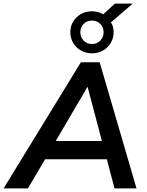

<svg xmlns="http://www.w3.org/2000/svg" viewBox="-58 -1053 822 1073"><path d="M-38 0 394 -705H499L705 0H582L532 -190L572 -163H158L208 -187L98 0ZM430 -566 240 -242 218 -265H545L518 -240L432 -566ZM456 -755Q422 -755 394.5 -770.5Q367 -786 351 -813Q335 -840 335 -873Q335 -906 351 -932.5Q367 -959 394.5 -974.5Q422 -990 456 -990Q473 -990 489.5 -985.5Q506 -981 519 -973L584 -1033H684L562 -928Q570 -916 573.5 -902Q577 -888 577 -873Q577 -840 561 -813Q545 -786 517.5 -770.5Q490 -755 456 -755ZM456 -807Q484 -807 502.5 -826Q521 -845 521 -873Q521 -901 502.5 -919.5Q484 -938 456 -938Q428 -938 409.5 -919.5Q391 -901 391 -873Q391 -845 409.5 -826Q428 -807 456 -807Z"/></svg>

Font: Nunito Sans 12pt
Style: Bold Italic
Weight: 700
Italic angle: -9°
Designer: Vernon Adams
Foundry: Vernon Adams
Version: Version 3.101;gftools[0.9.27]